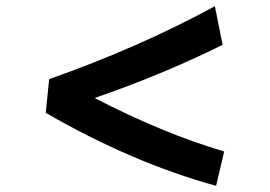

<svg xmlns="http://www.w3.org/2000/svg" viewBox="-20 -615 873 621"><path d="M128 -250 139 -359Q431 -462 675 -595L700 -470Q504 -373 286 -298Q506 -184 705 -125L679 -14Q409 -88 128 -250Z"/></svg>

Font: Boogaloo
Style: Regular
Weight: 400
Designer: John Vargas Beltran
Foundry: John Vargas Beltran
Version: Version 1.002